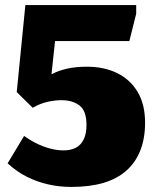

<svg xmlns="http://www.w3.org/2000/svg" viewBox="-20 -723 618 757"><path d="M261 14Q214 14 170 4Q126 -6 86 -26Q46 -46 10 -79L75 -187Q114 -159 154.5 -144.5Q195 -130 230 -130Q259 -130 279 -140.5Q299 -151 310 -173.5Q321 -196 321 -231Q321 -286 293.5 -307Q266 -328 222 -328Q197 -328 167.5 -321.5Q138 -315 109 -298L46 -360L80 -703H517V-669L490 -561H197L183 -430Q211 -445 245.5 -452.5Q280 -460 322 -460Q391 -460 442.5 -434.5Q494 -409 523 -360Q552 -311 552 -239Q552 -178 533.5 -130.5Q515 -83 478.5 -50.5Q442 -18 388 -2Q334 14 261 14Z"/></svg>

Font: Literata 18pt Black
Style: Regular
Weight: 900
Designer: Latin by Veronika Burian and Jose Scaglione. Greek by Irene Vlachou. Cyrillic by Vera Evstafieva.
Foundry: TypeTogether
Version: Version 3.103;gftools[0.9.29]